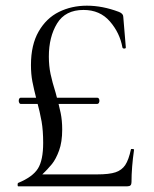

<svg xmlns="http://www.w3.org/2000/svg" viewBox="-20 -656 543 676"><path d="M441 -130Q441 -132 446.5 -131.5Q452 -131 452 -129Q443 -66 443 -15Q443 -7 439.5 -3.5Q436 0 428 0H44Q42 0 42 -5.5Q42 -11 44 -12Q95 -33 113.5 -62.5Q132 -92 132 -153Q132 -196 126.5 -228Q121 -260 109 -304Q99 -343 94 -369Q89 -395 89 -427Q89 -498 116 -545Q143 -592 187.5 -614Q232 -636 286 -636Q341 -636 399 -614Q414 -608 414 -597L423 -489Q423 -485 417.5 -485Q412 -485 411 -489Q402 -540 367 -580.5Q332 -621 274 -621Q210 -621 181 -573.5Q152 -526 152 -457Q152 -424 158 -395.5Q164 -367 176 -329Q188 -285 193.5 -258.5Q199 -232 199 -200Q199 -156 188 -126Q177 -96 163 -78.5Q149 -61 123 -36L119 -42H322Q365 -42 387 -49.5Q409 -57 421 -75Q433 -93 441 -130ZM330 -301Q330 -297 328 -293.5Q326 -290 322 -290H53Q50 -290 48 -293.5Q46 -297 46 -301Q46 -306 48 -309Q50 -312 53 -312H322Q326 -312 328 -309Q330 -306 330 -301Z"/></svg>

Font: Cormorant Infant
Style: Regular
Weight: 400
Designer: Christian Thalmann (Catharsis Fonts)
Foundry: Catharsis Fonts
Version: Version 4.000